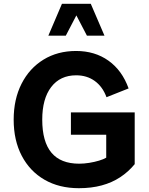

<svg xmlns="http://www.w3.org/2000/svg" viewBox="-20 -988 787 1014"><path d="M531.7 -799.8 459.5 -967.8H307.1L235.4 -799.8H327.6L383.3 -906.7L439 -799.8ZM354.5 -394.5V-276.4H541V-155.3Q527.3 -147 502.9 -139.6Q478.5 -132.3 450.9 -127.9Q423.3 -123.5 398.4 -123.5Q300.3 -123.5 251.7 -181.6Q203.1 -239.7 203.1 -356Q203.1 -466.8 250.5 -528.6Q297.9 -590.3 382.3 -590.3Q439 -590.3 480.5 -560.3Q522 -530.3 542.5 -474.6L659.2 -521Q625 -616.2 553 -667.5Q481 -718.8 381.8 -718.8Q284.2 -718.8 209.7 -673.1Q135.3 -627.4 93.8 -545.7Q52.2 -463.9 52.2 -356Q52.2 -246.6 95 -165Q137.7 -83.5 215.1 -38.8Q292.5 5.9 396.5 5.9Q462.9 5.9 517.1 -8.8Q571.3 -23.4 614.7 -52Q658.2 -80.6 691.4 -121.1V-394.5Z"/></svg>

Font: Estedad-FD-VF Thin
Style: Regular
Weight: 100
Designer: Amin Abedi
Version: Version 5.0